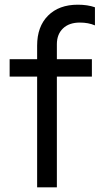

<svg xmlns="http://www.w3.org/2000/svg" viewBox="-20 -797 425 817"><path d="M311 -777Q353 -777 384 -766V-689Q356 -701 320 -701Q274 -701 248 -676Q222 -651 222 -609V-545H371V-471H222V0H138V-471H21V-545H138V-603Q138 -684 184.5 -730.5Q231 -777 311 -777Z"/></svg>

Font: Application
Style: Regular
Weight: 400
Designer: Wei Huang
Foundry: Wei Huang
Version: Version 0.012